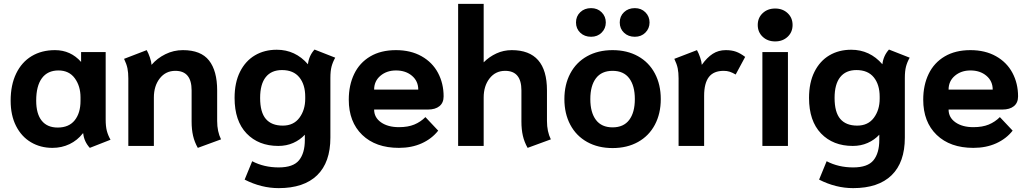

<svg xmlns="http://www.w3.org/2000/svg" viewBox="-20 -754 5315 992"><path d="M35 -234Q35 -315 63.5 -374Q92 -433 143.5 -464Q195 -495 264 -495Q345 -495 399 -434V-485H526V-136Q526 -101 532 -78Q538 -55 551 -32L444 10Q414 -23 410 -65H408Q380 -29 339.5 -9.5Q299 10 251 10Q189 10 140 -19Q91 -48 63 -103Q35 -158 35 -234ZM396 -233V-251Q396 -309 366.5 -349.5Q337 -390 282 -390Q226 -390 196.5 -350Q167 -310 167 -234Q167 -166 195.5 -130.5Q224 -95 278 -95Q336 -95 366 -132.5Q396 -170 396 -233Z M970 -126V-287Q970 -388 886 -388Q836 -388 805.5 -349Q775 -310 775 -250V0H643V-349Q643 -379 638.5 -401Q634 -423 621 -450L738 -495Q747 -479 754.5 -457Q762 -435 763 -419Q792 -453 834.5 -474Q877 -495 925 -495Q1018 -495 1060 -441.5Q1102 -388 1102 -287V-129Q1102 -74 1122 -34L1002 10Q985 -20 977.5 -52.5Q970 -85 970 -126Z M1244 174 1283 79Q1344 111 1420 111Q1495 111 1525 74Q1555 37 1555 -31V-58Q1530 -31 1495 -15.5Q1460 0 1418 0Q1316 0 1254 -64.5Q1192 -129 1192 -248Q1192 -327 1220 -383Q1248 -439 1297 -468Q1346 -497 1410 -497Q1506 -497 1571 -422Q1576 -466 1605 -498L1712 -456Q1699 -433 1693 -410Q1687 -387 1687 -351V-43Q1687 85 1618.5 151.5Q1550 218 1420 218Q1330 218 1244 174ZM1557 -244V-254Q1557 -317 1526.5 -354.5Q1496 -392 1437 -392Q1382 -392 1353 -355.5Q1324 -319 1324 -248Q1324 -174 1353.5 -139.5Q1383 -105 1441 -105Q1497 -105 1527 -145.5Q1557 -186 1557 -244Z M1782 -239Q1782 -314 1810 -372Q1838 -430 1893 -462.5Q1948 -495 2026 -495Q2102 -495 2158 -463.5Q2214 -432 2243 -377.5Q2272 -323 2272 -256Q2272 -223 2250.5 -205.5Q2229 -188 2191 -188H1913Q1913 -147 1948.5 -122Q1984 -97 2041 -97Q2088 -97 2120.5 -110.5Q2153 -124 2178 -149L2244 -79Q2211 -37 2159 -13.5Q2107 10 2041 10Q1921 10 1851.5 -57Q1782 -124 1782 -239ZM2141 -291Q2141 -335 2108.5 -362.5Q2076 -390 2026 -390Q1978 -390 1945.5 -362.5Q1913 -335 1913 -291Z M2674 -126V-287Q2674 -388 2590 -388Q2540 -388 2509.5 -349Q2479 -310 2479 -250V0H2347V-734H2479V-432Q2508 -461 2545 -478Q2582 -495 2624 -495Q2806 -495 2806 -287V-129Q2806 -74 2826 -34L2706 10Q2689 -20 2681.5 -52.5Q2674 -85 2674 -126Z M2896 -242Q2896 -317 2926.5 -374.5Q2957 -432 3013.5 -463.5Q3070 -495 3145 -495Q3220 -495 3276.5 -463.5Q3333 -432 3363.5 -374.5Q3394 -317 3394 -242Q3394 -167 3363.5 -109.5Q3333 -52 3276.5 -20.5Q3220 11 3145 11Q3070 11 3013.5 -20.5Q2957 -52 2926.5 -109.5Q2896 -167 2896 -242ZM3260 -242Q3260 -311 3231 -349.5Q3202 -388 3145 -388Q3088 -388 3059 -349.5Q3030 -311 3030 -242Q3030 -173 3059 -134.5Q3088 -96 3145 -96Q3202 -96 3231 -134.5Q3260 -173 3260 -242ZM2956 -638Q2956 -670 2978 -691Q3000 -712 3034 -712Q3067 -712 3088.5 -690.5Q3110 -669 3110 -638Q3110 -607 3088.5 -585.5Q3067 -564 3034 -564Q3000 -564 2978 -585Q2956 -606 2956 -638ZM3182 -638Q3182 -670 3204 -691Q3226 -712 3260 -712Q3293 -712 3314.5 -690.5Q3336 -669 3336 -638Q3336 -607 3314.5 -585.5Q3293 -564 3260 -564Q3226 -564 3204 -585Q3182 -606 3182 -638Z M3486 -349Q3486 -379 3481.5 -401Q3477 -423 3464 -450L3581 -495Q3590 -479 3597.5 -457Q3605 -435 3606 -419Q3633 -457 3662.5 -476Q3692 -495 3730 -495Q3760 -495 3782.5 -487Q3805 -479 3830 -460L3781 -369Q3764 -379 3750 -383.5Q3736 -388 3719 -388Q3667 -388 3642.5 -356Q3618 -324 3618 -259V0H3486Z M3895 -625Q3895 -662 3920.5 -686Q3946 -710 3985 -710Q4024 -710 4049.5 -686Q4075 -662 4075 -625Q4075 -588 4049.5 -564Q4024 -540 3985 -540Q3946 -540 3920.5 -564Q3895 -588 3895 -625ZM3919 -485H4051V0H3919Z M4212 174 4251 79Q4312 111 4388 111Q4463 111 4493 74Q4523 37 4523 -31V-58Q4498 -31 4463 -15.5Q4428 0 4386 0Q4284 0 4222 -64.5Q4160 -129 4160 -248Q4160 -327 4188 -383Q4216 -439 4265 -468Q4314 -497 4378 -497Q4474 -497 4539 -422Q4544 -466 4573 -498L4680 -456Q4667 -433 4661 -410Q4655 -387 4655 -351V-43Q4655 85 4586.5 151.5Q4518 218 4388 218Q4298 218 4212 174ZM4525 -244V-254Q4525 -317 4494.5 -354.5Q4464 -392 4405 -392Q4350 -392 4321 -355.5Q4292 -319 4292 -248Q4292 -174 4321.5 -139.5Q4351 -105 4409 -105Q4465 -105 4495 -145.5Q4525 -186 4525 -244Z M4750 -239Q4750 -314 4778 -372Q4806 -430 4861 -462.5Q4916 -495 4994 -495Q5070 -495 5126 -463.5Q5182 -432 5211 -377.5Q5240 -323 5240 -256Q5240 -223 5218.5 -205.5Q5197 -188 5159 -188H4881Q4881 -147 4916.5 -122Q4952 -97 5009 -97Q5056 -97 5088.5 -110.5Q5121 -124 5146 -149L5212 -79Q5179 -37 5127 -13.5Q5075 10 5009 10Q4889 10 4819.5 -57Q4750 -124 4750 -239ZM5109 -291Q5109 -335 5076.5 -362.5Q5044 -390 4994 -390Q4946 -390 4913.5 -362.5Q4881 -335 4881 -291Z"/></svg>

Font: Niramit
Style: Bold
Weight: 700
Designer: Katatrad Aksorn Co.,Ltd.
Foundry: Cadson Demak Co.,Ltd.
Version: Version 1.001; ttfautohint (v1.6)